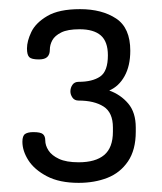

<svg xmlns="http://www.w3.org/2000/svg" viewBox="-20 -751 354 420"><path d="M152 -351Q110 -351 82.5 -365.5Q55 -380 42 -400.5Q29 -421 29 -441Q29 -454 35 -458Q41 -462 53 -462Q69 -462 74 -457.5Q79 -453 79 -444Q79 -433 86 -422Q93 -411 109 -403.5Q125 -396 152 -396Q189 -396 208 -412Q227 -428 227 -463V-472Q227 -505 206.5 -518Q186 -531 152 -531Q143 -531 138.5 -537.5Q134 -544 134 -551Q134 -559 138.5 -565.5Q143 -572 152 -572Q182 -572 199 -583.5Q216 -595 216 -630Q216 -660 200.5 -673.5Q185 -687 154 -687Q128 -687 114 -680Q100 -673 94.5 -663Q89 -653 89 -642Q89 -632 83.5 -626.5Q78 -621 65 -621Q49 -621 44 -626Q39 -631 39 -645Q39 -661 48.5 -681Q58 -701 83.5 -716Q109 -731 155 -731Q203 -731 234 -710.5Q265 -690 265 -640Q265 -607 252.5 -584.5Q240 -562 219 -553Q244 -544 260.5 -524.5Q277 -505 277 -472V-463Q277 -423 260 -398Q243 -373 215 -362Q187 -351 152 -351Z"/></svg>

Font: Dosis ExtraLight
Style: Regular
Weight: 400
Version: Version 3.001; ttfautohint (v1.8.2)